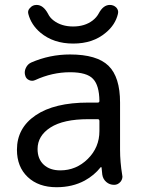

<svg xmlns="http://www.w3.org/2000/svg" viewBox="-20 -782 588 791"><path d="M134.8 -168Q134.8 -127 160.2 -103.5Q185.5 -80.1 228.5 -80.1Q293.9 -80.1 341.8 -127.4Q389.6 -174.8 389.6 -242.2V-283.2Q389.6 -291 382.8 -291H343.8Q241.2 -291 188 -256.8Q134.8 -222.7 134.8 -168ZM268.6 -557.6Q378.9 -557.6 426.8 -511.2Q474.6 -464.8 474.6 -359.4V-165Q474.6 -115.2 483.4 -61.5Q484.4 -58.6 484.4 -54.7Q484.4 -43 476.6 -33.2Q465.8 -20.5 450.2 -20.5Q431.6 -20.5 418 -32.2Q404.3 -43.9 401.4 -62.5Q399.4 -77.1 398.4 -91.8Q398.4 -92.8 397 -93.3Q395.5 -93.8 394.5 -92.8Q368.2 -59.6 329.1 -38.1Q278.3 -10.7 212.9 -10.7Q138.7 -10.7 94.2 -52.7Q49.8 -94.7 49.8 -165Q49.8 -254.9 127 -307.1Q204.1 -359.4 343.8 -359.4H382.8Q389.6 -359.4 389.6 -366.2Q388.7 -430.7 363.3 -457Q337.9 -484.4 268.6 -484.4Q195.3 -484.4 125 -452.1Q112.3 -446.3 99.6 -452.1Q86.9 -458 84 -470.7Q82 -476.6 82 -482.4Q82 -493.2 86.9 -502.9Q93.8 -517.6 108.4 -524.4Q184.6 -557.6 268.6 -557.6ZM96.7 -724.6Q95.7 -728.5 95.7 -731.4Q95.7 -742.2 104.5 -750Q114.3 -761.7 130.9 -761.7Q158.2 -761.7 177.7 -725.6Q185.5 -709 201.2 -697.3Q233.4 -672.9 281.2 -672.9Q329.1 -672.9 361.3 -697.3Q377.9 -710 386.7 -726.6Q405.3 -761.7 432.6 -761.7Q448.2 -761.7 459 -751Q466.8 -742.2 466.8 -732.4Q466.8 -728.5 465.8 -724.6Q455.1 -679.7 416 -647.5Q363.3 -602.5 281.7 -602.5Q200.2 -602.5 146.5 -647.5Q108.4 -679.7 96.7 -724.6Z"/></svg>

Font: Gen Jyuu Gothic Regular
Style: Regular
Weight: 400
Designer: [Source Han Sans]
Ryoko NISHIZUKA  (kana & ideographs); Paul D. Hunt (Latin, Greek & Cyrillic); Wenlong ZHANG  (bopomofo
Version: Version 1.002.20150607